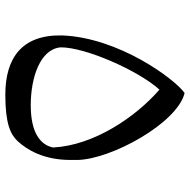

<svg xmlns="http://www.w3.org/2000/svg" viewBox="-16 -716 731 740"><g transform="rotate(90 350.0 -345.5)"><path d="M345 0C456 0 498 -20 524 -48C557 -84 596 -148 596 -251V-279C593 -409 454 -663 338 -691C285 -654 124 -438 116 -218C113 -62 205 0 345 0ZM385 -98C279 -98 169 -134 162 -213C161 -308 252 -514 325 -594C431 -502 540 -341 548 -184C538 -135 491 -98 385 -98Z"/></g></svg>

Font: Kawkab Mono Light
Style: Bold
Weight: 400
Monospace: yes
Designer: Abdullah Arif
Foundry: Abdullah Arif
Version: Version 1.000;PS 000.500;hotconv 1.0.88;makeotf.lib2.5.64775